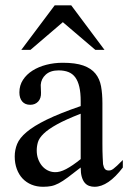

<svg xmlns="http://www.w3.org/2000/svg" viewBox="-20 -697 484 725"><path d="M443.8 -64.5Q388.7 8.3 336.9 8.3Q326.2 8.3 316.7 4.9Q307.1 1.5 300 -6.8Q293 -15.1 288.8 -29.1Q284.7 -43 284.7 -64.5Q255.4 -41.5 236.1 -27.1Q216.8 -12.7 201.9 -4.9Q187 2.9 173.6 5.6Q160.2 8.3 142.6 8.3Q118.7 8.3 99.1 0.2Q79.6 -7.8 65.4 -22.7Q51.3 -37.6 43.5 -58.8Q35.6 -80.1 35.6 -106Q35.6 -130.9 44.7 -153.3Q53.7 -175.8 80.6 -198.5Q107.4 -221.2 156.2 -245.1Q205.1 -269 284.7 -296.4V-314.9Q284.7 -347.2 279.5 -369.1Q274.4 -391.1 264.2 -405Q253.9 -418.9 238.3 -425Q222.7 -431.2 201.2 -431.2Q170.4 -431.2 152.8 -415.3Q135.3 -399.4 133.8 -376.5L134.8 -347.2Q135.7 -326.2 124.3 -313.7Q112.8 -301.3 94.2 -301.3Q74.7 -301.3 64 -313.7Q53.2 -326.2 53.2 -348.1Q53.2 -374.5 66.7 -395.3Q80.1 -416 102.8 -430.4Q125.5 -444.8 155 -452.4Q184.6 -460 216.8 -460Q265.1 -460 294.7 -449.5Q324.2 -439 340.3 -419.2Q356.4 -399.4 361.6 -371.1Q366.7 -342.8 366.7 -307.6V-155.3Q366.7 -124 367.7 -104Q368.7 -84 369.1 -77.1Q371.6 -64 376.5 -58.6Q381.3 -53.2 390.6 -53.2Q395 -53.2 398.9 -54.4Q402.8 -55.7 408.2 -59.6Q413.6 -63.5 421.9 -71.3Q430.2 -79.1 443.8 -92.8ZM284.7 -267.6Q228 -245.6 195.1 -227.3Q162.1 -209 145 -192.4Q127.9 -175.8 123.3 -160.4Q118.7 -145 118.7 -128.9Q118.7 -111.3 124 -96.7Q129.4 -82 138.4 -71Q147.5 -60.1 159.9 -53.7Q172.4 -47.4 186.5 -46.9Q205.6 -45.9 229.7 -58.6Q253.9 -71.3 284.7 -96.2ZM339.8 -508.8 217.3 -613.3 95.2 -508.8H60.5L186.5 -676.8H249L374.5 -508.8Z"/></svg>

Font: Doulos SIL Afr
Style: Regular
Weight: 400
Designer: Walt Agee, Victor Gaultney, Peter Martin, Debbi Hosken, Becca Hirsbrunner
Foundry: SIL International
Version: Version 5.000